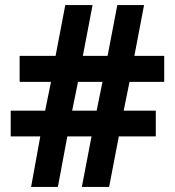

<svg xmlns="http://www.w3.org/2000/svg" viewBox="-20 -733 686 753"><path d="M488 -412 465 -299H591V-198H446L408 0H301L339 -198H244L207 0H102L138 -198H22V-299H157L180 -412H57V-514H198L236 -713H343L305 -514H402L440 -713H545L507 -514H624V-412ZM263 -299H359L382 -412H286Z"/></svg>

Font: Noto Sans Bamum
Style: Bold
Weight: 700
Designer: Monotype Design Team
Foundry: Monotype Imaging Inc.
Version: Version 2.002; ttfautohint (v1.8.4.7-5d5b)